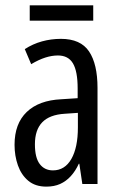

<svg xmlns="http://www.w3.org/2000/svg" viewBox="-20 -692 451 722"><path d="M209 -545.9Q283.2 -545.9 314.9 -498.5Q346.7 -451.2 346.7 -361.3V0H289.6L278.3 -76.2H276.4Q263.7 -48.8 246.1 -29.5Q228.5 -10.3 206.1 -0.2Q183.6 9.8 154.3 9.8Q112.8 9.8 86.4 -12.2Q60.1 -34.2 47.4 -70.1Q34.7 -106 34.7 -147.5Q34.7 -227.1 80.6 -271Q126.5 -314.9 210.9 -318.8L272 -322.8V-359.4Q272 -423.8 254.4 -453.6Q236.8 -483.4 197.8 -483.4Q175.3 -483.4 150.6 -475.6Q126 -467.8 97.2 -450.7L73.2 -507.3Q103.5 -526.9 137.9 -536.4Q172.4 -545.9 209 -545.9ZM272.9 -267.6 223.1 -264.2Q166.5 -260.7 138.9 -232.2Q111.3 -203.6 111.3 -149.4Q111.3 -99.1 129.4 -75.2Q147.5 -51.3 179.2 -51.3Q223.6 -51.3 248.3 -94.2Q272.9 -137.2 272.9 -212.9ZM330.6 -671.9V-614.3H91.8V-671.9Z"/></svg>

Font: Open Sans Condensed
Style: Regular
Weight: 400
Width: 3
Designer: Monotype Design Team
Foundry: Monotype Imaging Inc.
Version: Version 3.000